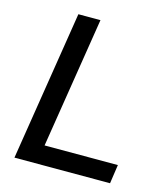

<svg xmlns="http://www.w3.org/2000/svg" viewBox="-106 -789 765 873"><g transform="rotate(15 276.0 -352.5)"><path d="M43 0 155 -705H259L161 -89H506L493 0Z"/></g></svg>

Font: Mulish ExtraLight SemiBold
Style: Italic
Weight: 600
Italic angle: -9°
Version: Version 3.603